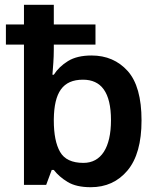

<svg xmlns="http://www.w3.org/2000/svg" viewBox="-20 -780 666 810"><path d="M362.8 9.8C426.8 9.8 478.5 -13.7 518.1 -61C557.6 -108.4 577.1 -178.7 577.1 -272C577.1 -367.2 557.6 -437 518.6 -480.5C479.5 -523.9 428.7 -545.9 366.2 -545.9C325.7 -545.9 292.5 -538.1 267.1 -522.5C241.7 -506.8 221.7 -487.8 207 -464.8H201.2C203.6 -495.6 207 -532.2 207 -571.8V-591.8H382.8V-676.8H207V-759.8H81.1V-676.8H4.9V-591.8H81.1V0H174.8L198.2 -63H207C221.7 -43.9 241.2 -26.9 265.6 -12.2C289.6 2.4 322.3 9.8 362.8 9.8ZM332 -92.8C283.7 -92.8 251 -108.4 233.4 -139.2C215.8 -169.9 207 -213.9 207 -272V-276.9C208.5 -390.1 244.6 -443.8 330.1 -443.8C406.2 -443.8 448.2 -391.6 448.2 -272.9C448.2 -157.2 406.7 -92.8 332 -92.8Z"/></svg>

Font: Noto Reveo Sans
Style: Regular
Weight: 600
Designer: Monotype Design Team
Foundry: Monotype Imaging Inc.
Version: Version 2.007